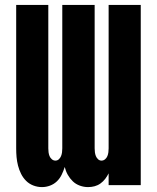

<svg xmlns="http://www.w3.org/2000/svg" viewBox="-20 -755 640 783"><path d="M339 8Q322 8 305.5 2Q289 -4 277 -15.5Q265 -27 256.5 -42Q248 -57 244 -74Q239 -58 231.5 -42.5Q224 -27 212 -15.5Q200 -4 184 2Q168 8 151 8Q133 8 116 1.5Q99 -5 86.5 -17.5Q74 -30 66 -46Q58 -62 53.5 -79.5Q49 -97 47.5 -114.5Q46 -132 46 -150V-735H177V-150Q177 -142 178 -134Q179 -126 182 -118.5Q185 -111 191.5 -105.5Q198 -100 206 -100Q214 -100 220 -105.5Q226 -111 229 -118.5Q232 -126 233 -134Q234 -142 234 -150V-735H366V-150Q366 -142 367 -134Q368 -126 371 -118.5Q374 -111 380 -105.5Q386 -100 394 -100Q402 -100 408.5 -105.5Q415 -111 418 -118.5Q421 -126 422 -134Q423 -142 423 -150V-735H554V0H423V-48Q417 -36 409 -25.5Q401 -15 390 -7Q379 1 366 4.5Q353 8 339 8Z"/></svg>

Font: Iosevka Curly Heavy Extended
Style: Regular
Weight: 900
Width: 7
Monospace: yes
Designer: Belleve Invis
Foundry: Belleve Invis
Version: Version 11.1.0; ttfautohint (v1.8.3)